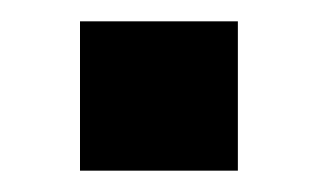

<svg xmlns="http://www.w3.org/2000/svg" viewBox="-20 -160 298 180"><path d="M55 0V-140H203V0Z"/></svg>

Font: Nunito Sans 7pt Condensed
Style: Bold
Weight: 700
Width: 3
Designer: Vernon Adams
Foundry: Vernon Adams
Version: Version 3.101;gftools[0.9.27]